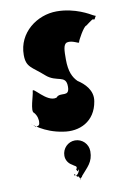

<svg xmlns="http://www.w3.org/2000/svg" viewBox="-118 -913 908 1297"><g transform="rotate(-10 336.0 -264.5)"><path d="M364 -840C231 -840 95 -742 95 -588C95 -502 135 -499 213 -429C283 -366 352 -411 352 -327C352 -248 294 -304 263 -266C194 -244 112 -374 112 -336C112 -314 71 -203 96 -191C115 -170 122 -139 118 -118C118 -99 100 -97 90 -97C83 -103 65 -123 63 -122C63 -122 137 -51 267 -32C376 -13 488 -61 510 -198C523 -272 467 -324 422 -353C392 -383 370 -425 370 -509C370 -570 371 -611 396 -621C436 -631 478 -596 478 -608C478 -619 529 -710 545 -710C560 -720 585 -741 596 -745C609 -739 607 -740 616 -758C622 -769 628 -758 602 -772C587 -780 492 -840 364 -840ZM335 40C385 40 425 80 425 130C425 205 385 233 342 284C336 301 327 290 327 308C327 320 330 296 330 308C330 314 319 276 312 284C307 291 295 256 291 266C291 278 289 256 289 268C293 283 294 264 298 272C300 282 323 266 328 236C313 256 314 247 314 242C309 238 308 236 314 228C321 212 303 211 288 198C264 185 247 160 247 130C247 80 287 40 335 40Z"/></g></svg>

Font: Hussar Przerywany
Style: Regular
Weight: 400
Foundry: Cannot Into Space Fonts
Version: Version 0.982